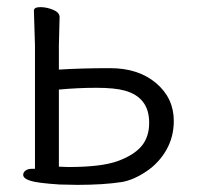

<svg xmlns="http://www.w3.org/2000/svg" viewBox="-20 -502 596 538"><path d="M197 16 147 15Q85 11 65 4.5Q45 -2 45 -12Q45 -19 51.5 -24Q58 -29 69 -29H78V-375L75 -472Q75 -482 93 -482Q111 -482 129 -474.5Q147 -467 147 -454L145 -375V-307Q209 -311 288.5 -311Q368 -311 417.5 -269Q467 -227 467 -163Q467 -119 446.5 -82.5Q426 -46 390.5 -22Q355 2 322 8Q270 16 197 16ZM171 -34Q264 -34 309.5 -50.5Q355 -67 376.5 -92.5Q398 -118 398 -158Q398 -229 330 -248Q302 -256 250 -256Q198 -256 145 -251V-35Z"/></svg>

Font: LXGW WenKai TC
Style: Regular
Weight: 400
Designer: LXGW / Fontworks Inc.
Foundry: LXGW / Fontworks Inc.
Version: Version 1.330